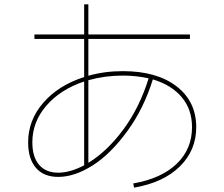

<svg xmlns="http://www.w3.org/2000/svg" viewBox="-20 -820 1040 890"><path d="M549.8 -490.2Q707 -490.2 798.3 -419.9Q889.6 -349.6 889.6 -230.5Q889.6 -123 813.5 -48.3Q737.3 26.4 601.6 49.8L597.7 30.3Q727.5 7.8 798.8 -60.5Q870.1 -128.9 870.1 -230.5Q870.1 -312.5 822.8 -369.1Q775.4 -425.8 688.5 -452.1Q646.5 -316.4 569.3 -210.9Q492.2 -105.5 408.7 -52.7Q325.2 0 250 0Q182.6 0 146.5 -42Q110.4 -84 110.4 -160.2Q110.4 -262.7 180.7 -343.8Q251 -424.8 370.1 -462.9V-639.6H139.6V-660.2H370.1V-799.8H389.6V-660.2H860.4V-639.6H389.6V-468.8Q463.9 -490.2 549.8 -490.2ZM668.9 -457Q610.4 -469.7 549.8 -469.7Q466.8 -469.7 389.6 -448.2V-65.4Q475.6 -117.2 551.3 -219.2Q627 -321.3 668.9 -457ZM370.1 -442.4Q259.8 -405.3 194.8 -330.1Q129.9 -254.9 129.9 -160.2Q129.9 -92.8 161.1 -56.2Q192.4 -19.5 250 -19.5Q304.7 -19.5 370.1 -53.7Z"/></svg>

Font: Mgen+ 1m thin
Style: Regular
Weight: 100
Designer: [Source Han Sans]
Ryoko NISHIZUKA  (kana & ideographs); Paul D. Hunt (Latin, Greek & Cyrillic); Wenlong ZHANG  (bopomofo
Version: Version 1.059.20150602